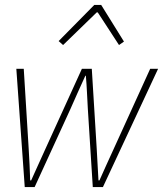

<svg xmlns="http://www.w3.org/2000/svg" viewBox="-20 -756 659 776"><path d="M80 0 46 -478H76L96 -154Q98 -121 99.5 -90Q101 -59 102 -27H106Q120 -58 134 -89Q148 -120 163 -153L311 -478H351L371 -153Q373 -120 374.5 -89.5Q376 -59 378 -27H382Q396 -59 410 -89.5Q424 -120 439 -153L587 -478H619L396 0H355L335 -316Q333 -351 331.5 -383Q330 -415 327 -450H325Q309 -415 293.5 -380.5Q278 -346 264 -314L120 0ZM235 -574 217 -590 361 -736H389L481 -588L461 -574L375 -706H371Z"/></svg>

Font: Source Code Pro ExtraLight
Style: Italic
Weight: 200
Italic angle: -11°
Monospace: yes
Designer: Paul D. Hunt, Teo Tuominen
Foundry: Adobe Systems Incorporated
Version: Version 1.050;PS 1.000;hotconv 16.6.51;makeotf.lib2.5.65220